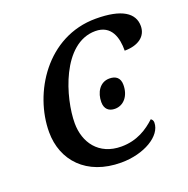

<svg xmlns="http://www.w3.org/2000/svg" viewBox="-131 -851 961 984"><g transform="rotate(-20 349.5 -359.0)"><path d="M366 10C491 10 595 -52 595 -125C595 -136 590 -143 583 -147C540 -107 481 -67 395 -67C271 -67 210 -157 210 -261C210 -397 289 -669 470 -669C558 -669 579 -593 578 -523C649 -523 699 -555 699 -614C699 -684 637 -728 494 -728C227 -728 71 -475 71 -263C71 -109 177 10 366 10ZM430 -260C477 -260 512 -300 512 -361C512 -399 490 -416 455 -416C402 -416 375 -367 375 -316C375 -278 397 -260 430 -260Z"/></g></svg>

Font: Noto Serif Semi
Style: Italic
Weight: 600
Italic angle: -12°
Designer: Monotype Design Team
Foundry: Monotype Imaging Inc.
Version: Version 1.901